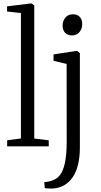

<svg xmlns="http://www.w3.org/2000/svg" viewBox="-20 -839 578 1101"><path d="M100 -45V-764L20.5 -773V-802.5L153.5 -819H161.5L176.5 -808V-44.5L259.5 -34.5V0H21V-34.5ZM283.5 242Q278 242 267.8 242Q257.5 242 248.2 241.2Q239 240.5 236.5 239L234 205Q241 205.5 257.2 202.5Q273.5 199.5 289.5 192Q316 181 332 152.5Q348 124 355.2 78.8Q362.5 33.5 362.5 -28.5L362 -472.5L287 -490.5V-527L414 -546.5H423L438 -534V6Q438 62 427.5 105Q417 148 396.5 177.8Q376 207.5 347.5 223.5Q319 239.5 283.5 242ZM391.5 -636Q367.5 -636 353.2 -651.2Q339 -666.5 339 -692.5Q339 -718.5 354.8 -737.8Q370.5 -757 398 -757H399Q423.5 -757 437.5 -742Q451.5 -727 451.5 -700.5Q451.5 -674.5 435.8 -655.2Q420 -636 392.5 -636Z"/></svg>

Font: Merriweather 60pt Light
Style: Regular
Weight: 300
Version: Version 2.100